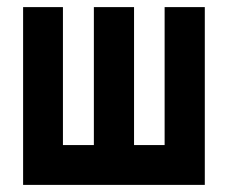

<svg xmlns="http://www.w3.org/2000/svg" viewBox="-20 -520 640 540"><path d="M45 -500V0H556V-500H443V-112H357V-500H244V-112H157V-500Z"/></svg>

Font: LT Wave Mono Bold
Style: Regular
Weight: 700
Designer: Daniel Lyons
Version: Version 2.5 (Glyphs App)